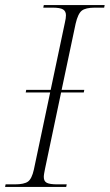

<svg xmlns="http://www.w3.org/2000/svg" viewBox="-31 -734 431 754"><path d="M-11 0 -9 -10H27Q64 -10 79 -21Q94 -32 102 -68L166 -371H70L72 -381H168L224 -646Q226 -654 227 -661.5Q228 -669 228 -674Q228 -690 216.5 -697Q205 -704 175 -704H139L141 -714H380L378 -704H342Q305 -704 290 -692Q275 -680 266 -641L211 -381H300L298 -371H209L146 -72Q144 -62 142.5 -53.5Q141 -45 141 -39Q141 -22 153 -16Q165 -10 194 -10H231L229 0Z"/></svg>

Font: Noto Serif Display ExtraLight
Style: Italic
Weight: 200
Italic angle: -12°
Designer: Monotype Design Team
Foundry: Monotype Imaging Inc.
Version: Version 2.009